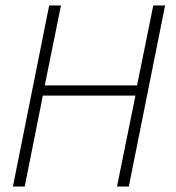

<svg xmlns="http://www.w3.org/2000/svg" viewBox="-20 -679 640 699"><path d="M27 0 159 -659H202L143 -368H479L538 -659H581L449 0H406L473 -331H136L70 0Z"/></svg>

Font: Source Code Pro Light
Style: Italic
Weight: 300
Italic angle: -11°
Monospace: yes
Designer: Paul D. Hunt, Teo Tuominen
Foundry: Adobe Systems Incorporated
Version: Version 1.050;PS 1.000;hotconv 16.6.51;makeotf.lib2.5.65220